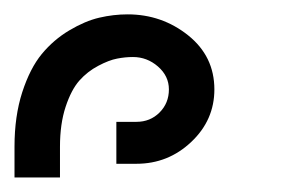

<svg xmlns="http://www.w3.org/2000/svg" viewBox="-191 -827 409 266"><path d="M-29.8 -600.1V-658.2H-2Q17.1 -658.2 30 -671.1Q43 -684.1 43 -703.1Q43 -721.7 27.8 -734.9Q12.7 -748 -6.8 -748Q-17.6 -748 -28.8 -745.8Q-40 -743.7 -54.9 -735.8Q-69.8 -728 -81.1 -715.3Q-92.3 -702.6 -100.1 -679Q-107.9 -655.3 -107.9 -624V-581.1H-170.9V-624Q-170.9 -666 -160.2 -699.2Q-149.4 -732.4 -133.1 -752.2Q-116.7 -772 -95 -784.9Q-73.2 -797.9 -53.5 -802.5Q-33.7 -807.1 -14.2 -807.1Q33.2 -807.1 69.6 -778.1Q106 -749 106 -703.1Q106 -660.6 74 -630.4Q42 -600.1 -2 -600.1Z"/></svg>

Font: Telcell.Market
Style: Regular
Weight: 400
Designer: Rasmus Andersson, Sedrak Mkrtchyan
Version: Version 3.019;git-0a5106e0b